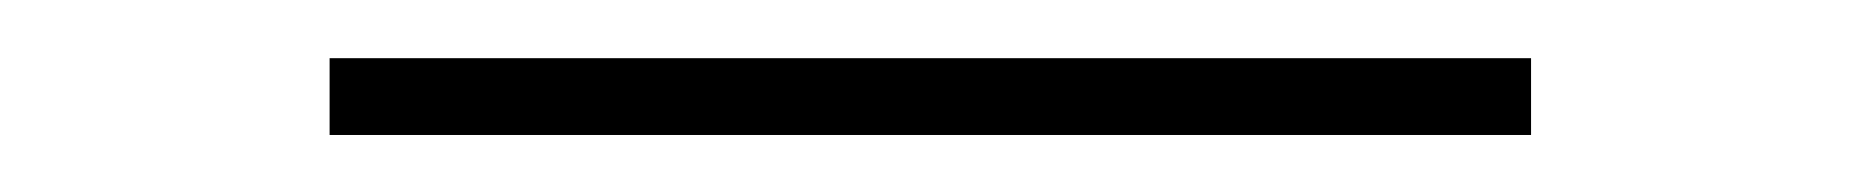

<svg xmlns="http://www.w3.org/2000/svg" viewBox="-20 -20 640 66"><path d="M506.3 26.4H93.3V0H506.3Z"/></svg>

Font: Roboto Mono Thin
Style: Regular
Weight: 250
Designer: Google
Version: Version 2.000985; 2015; ttfautohint (v1.3)